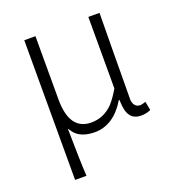

<svg xmlns="http://www.w3.org/2000/svg" viewBox="-133 -640 870 946"><g transform="rotate(-20 302.5 -167.0)"><path d="M99.6 199.2V-533.2H158.2V-199.2Q159.2 -40 271.5 -39.1Q338.9 -39.1 386.7 -88.9Q411.1 -116.2 435.5 -158.2V-533.2H494.1Q494.1 -470.7 492.2 -345.7Q490.2 -166 490.2 -78.1Q494.1 -40 525.4 -37.1Q538.1 -37.1 556.6 -43.9L565.4 2Q543 12.7 514.6 12.7Q460 12.7 446.3 -40Q440.4 -62.5 439.5 -96.7H436.5Q372.1 10.7 273.4 11.7Q200.2 11.7 167 -29.3Q159.2 -40 152.3 -50.8Q154.3 118.2 159.2 199.2Z"/></g></svg>

Font: Taipei Sans TC Beta Light
Style: Regular
Weight: 300
Designer: JT Foundry
Foundry: JT Foundry
Version: Version 1.000